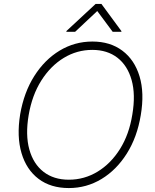

<svg xmlns="http://www.w3.org/2000/svg" viewBox="-20 -949 792 979"><path d="M697.8 -361.9Q679.3 -249.6 626.6 -166Q573.9 -82.4 497.5 -36.2Q421.2 9.9 331 9.9Q238.6 9.9 176.7 -36.9Q114.7 -83.8 89.7 -168.3Q64.6 -252.8 82.7 -365.4Q101.9 -477.6 154.7 -561.1Q207.4 -644.5 284.1 -690.9Q360.8 -737.2 451.3 -737.2Q541.9 -737.2 604 -690.5Q666.2 -643.8 691.6 -559.5Q717 -475.1 697.8 -361.9ZM654.8 -365.4Q671.9 -467 651.1 -540.8Q630.3 -614.7 578.7 -654.7Q527 -694.6 450.6 -694.6Q372.5 -694.6 305.2 -653.8Q237.9 -612.9 190.7 -538.4Q143.5 -463.8 126.1 -361.9Q109 -260.7 129.6 -186.8Q150.2 -112.9 202.1 -72.8Q253.9 -32.7 331 -32.7Q409.8 -32.7 477.5 -73.7Q545.1 -114.7 592 -189.5Q638.8 -264.2 654.8 -365.4ZM363.1 -786.9 475.9 -892.8 554.5 -786.9H598.9L599 -790.5L497.1 -929H467.6L318.4 -790.5L318.7 -786.9Z"/></svg>

Font: Inter Extra Light  BETA
Style: Italic
Weight: 200
Italic angle: 9.39999°
Designer: Rasmus Andersson
Foundry: rsms
Version: Version 3.011;git-f93a4a705